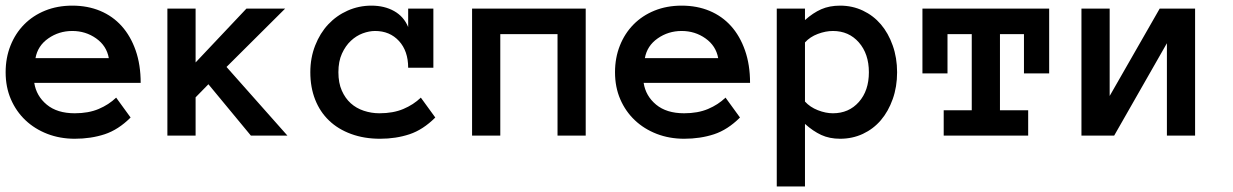

<svg xmlns="http://www.w3.org/2000/svg" viewBox="-30 -486 4417 688"><path d="M92.8 -189Q100.1 -142.1 137.5 -111.1Q174.8 -80.1 237.8 -80.1Q287.1 -80.1 323.5 -95.5Q359.9 -110.8 386.2 -136.2L438 -64.9Q394 -21 345 -4.9Q295.9 11.2 237.8 11.2Q185.1 11.2 139.6 -6.3Q94.2 -23.9 61 -55.4Q27.8 -86.9 9 -130.4Q-9.8 -173.8 -9.8 -227.1Q-9.8 -278.8 7.6 -322.5Q24.9 -366.2 56.4 -398.2Q87.9 -430.2 131.8 -448Q175.8 -465.8 229 -465.8Q284.2 -465.8 329.1 -447Q374 -428.2 406 -392.6Q438 -356.9 456.1 -305.4Q474.1 -253.9 474.1 -189ZM359.9 -277.8Q352.1 -321.8 314.5 -348.4Q276.9 -375 229 -375Q181.2 -375 143.1 -348.4Q105 -321.8 97.2 -277.8Z M1000 0H869.1L716.8 -184.1L670.9 -137.2V0H569.8V-455.1H670.9V-262.2L853 -455.1H991.7L781.7 -246.1Z M1529.8 -64.9Q1485.8 -21 1437.3 -4.9Q1388.7 11.2 1332 11.2Q1274.9 11.2 1228.3 -5.9Q1181.6 -22.9 1149.2 -54Q1116.7 -85 1099.4 -128.9Q1082 -172.9 1082 -227.1Q1082 -278.8 1099.4 -323Q1116.7 -367.2 1146.2 -398.7Q1175.8 -430.2 1215.8 -448Q1255.9 -465.8 1300.8 -465.8Q1347.7 -465.8 1382.3 -446.3Q1417 -426.8 1432.6 -389.2V-455.1H1522.9V-243.2H1432.6Q1432.6 -303.2 1399.7 -339.1Q1366.7 -375 1314 -375Q1293 -375 1269.8 -366.5Q1246.6 -357.9 1227.3 -339.8Q1208 -321.8 1195.3 -293.9Q1182.6 -266.1 1182.6 -227.1Q1182.6 -189 1194.8 -161.4Q1207 -133.8 1226.8 -116Q1246.6 -98.1 1273.7 -89.1Q1300.8 -80.1 1329.6 -80.1Q1378.9 -80.1 1415.3 -95.5Q1451.7 -110.8 1478 -136.2Z M2068.8 0H1967.8V-363.8H1762.7V0H1661.6V-455.1H2068.8Z M2276.4 -189Q2283.7 -142.1 2321 -111.1Q2358.4 -80.1 2421.4 -80.1Q2470.7 -80.1 2507.1 -95.5Q2543.5 -110.8 2569.8 -136.2L2621.6 -64.9Q2577.6 -21 2528.6 -4.9Q2479.5 11.2 2421.4 11.2Q2368.7 11.2 2323.2 -6.3Q2277.8 -23.9 2244.6 -55.4Q2211.4 -86.9 2192.6 -130.4Q2173.8 -173.8 2173.8 -227.1Q2173.8 -278.8 2191.2 -322.5Q2208.5 -366.2 2240 -398.2Q2271.5 -430.2 2315.4 -448Q2359.4 -465.8 2412.6 -465.8Q2467.8 -465.8 2512.7 -447Q2557.6 -428.2 2589.6 -392.6Q2621.6 -356.9 2639.6 -305.4Q2657.7 -253.9 2657.7 -189ZM2543.5 -277.8Q2535.6 -321.8 2498 -348.4Q2460.4 -375 2412.6 -375Q2364.7 -375 2326.7 -348.4Q2288.6 -321.8 2280.8 -277.8Z M2753.4 -455.1H2854.5V-414.1Q2883.3 -439.9 2912.8 -452.9Q2942.4 -465.8 2980.5 -465.8Q3024.4 -465.8 3062 -448Q3099.6 -430.2 3126.5 -398.7Q3153.3 -367.2 3168.9 -323Q3184.6 -278.8 3184.6 -227.1Q3184.6 -174.8 3168.9 -130.9Q3153.3 -86.9 3126.5 -55.4Q3099.6 -23.9 3062 -6.3Q3024.4 11.2 2980.5 11.2Q2942.4 11.2 2912.8 -2.4Q2883.3 -16.1 2854.5 -42V182.1H2753.4ZM2854.5 -122.1Q2872.6 -102.1 2900.6 -91.1Q2928.7 -80.1 2954.6 -80.1Q3011.7 -80.1 3047.6 -120.6Q3083.5 -161.1 3083.5 -227.1Q3083.5 -293 3047.6 -334Q3011.7 -375 2954.6 -375Q2928.7 -375 2900.6 -364.5Q2872.6 -354 2854.5 -334Z M3729.5 -223.1H3639.2V-363.8H3553.2V-90.8H3654.3V0H3351.6V-90.8H3452.1V-363.8H3365.2V-223.1H3275.4V-455.1H3729.5Z M3845.2 -455.1H3946.3V-142.1L4125.5 -455.1H4252.4V0H4151.4V-331.1L3962.4 0H3845.2Z"/></svg>

Font: Anonymous Pro
Style: Bold
Weight: 700
Monospace: yes
Designer: Mark Simonson
Version: Version 1.003